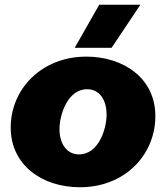

<svg xmlns="http://www.w3.org/2000/svg" viewBox="-20 -772 698 807"><path d="M316 15C506 15 633 -122 633 -284C633 -445 497 -534 343 -534C154 -534 25 -397 25 -236C25 -78 157 15 316 15ZM312 -123C262 -123 230 -166 230 -230C230 -287 263 -397 346 -397C397 -397 428 -354 428 -290C428 -231 395 -123 312 -123ZM449 -571 570 -752H397L294 -571Z"/></svg>

Font: Fixel Display Black
Style: Italic
Weight: 900
Italic angle: -10°
Designer: AlfaBravo + MacPaw
Foundry: Kyrylo Tkachov, Marchela Mozhyna, Serhii Makarenko, Maria Weinstein, Zakhar Kryvoshyya
Version: Version 1.210;Glyphs 3.2 (3217)